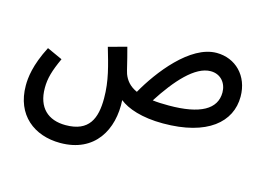

<svg xmlns="http://www.w3.org/2000/svg" viewBox="-86 -541 1269 929"><g transform="rotate(15 549.0 -76.5)"><path d="M275 232C449 232 521 100 512 -46C552 -14 625 12 731 12C954 12 1061 -83 1061 -210C1061 -315 989 -385 895 -385C763 -385 633 -215 570 -103C532 -120 513 -145 502 -174C495 -195 490 -225 469 -302L378 -277C403 -191 425 -120 425 -31C425 69 396 142 278 142C190 142 135 92 135 -6C135 -55 147 -95 177 -161L100 -196C49 -97 43 -32 43 6C43 154 145 232 275 232ZM890 -292C941 -292 971 -253 971 -207C971 -123 893 -79 736 -79C705 -79 678 -80 655 -83C729 -198 812 -292 890 -292Z"/></g></svg>

Font: Noto Sans Arabic UI XCn Md
Style: Regular
Weight: 500
Width: 2
Designer: Monotype Design Team, Nadine Chahine and Nizar Qandah
Foundry: Monotype Imaging Inc.
Version: Version 2.010